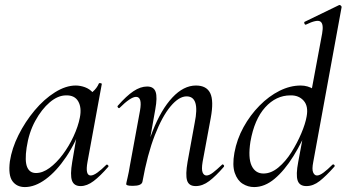

<svg xmlns="http://www.w3.org/2000/svg" viewBox="-20 -746 1406 779"><path d="M81 13Q48 13 30.5 -11Q13 -35 20 -91Q28 -144 55 -198Q82 -252 120.5 -298Q159 -344 203 -371.5Q247 -399 287 -399Q306 -399 325 -392Q344 -385 357.5 -369.5Q371 -354 373 -328L325 -357Q339 -359 356 -373.5Q373 -388 381 -407Q383 -410 388.5 -408.5Q394 -407 393 -405L335 -89Q325 -34 348 -34Q359 -34 375.5 -46Q392 -58 411 -77Q414 -80 418 -76Q422 -72 419 -69Q387 -32 360 -11.5Q333 9 307 9Q280 9 272 -13.5Q264 -36 273 -89L297 -229L315 -246Q288 -168 248.5 -109.5Q209 -51 165.5 -19Q122 13 81 13ZM126 -44Q153 -44 181 -64.5Q209 -85 234.5 -119Q260 -153 278.5 -193Q297 -233 304 -269Q312 -309 297.5 -334.5Q283 -360 248 -359Q215 -359 182 -331Q149 -303 123 -255.5Q97 -208 88 -147Q80 -93 90 -68.5Q100 -44 126 -44Z M774 9Q746 9 739 -14Q732 -37 741 -89L770 -248Q792 -355 737 -355Q706 -355 672 -314.5Q638 -274 608 -197Q578 -120 558 -9L544 -10Q565 -127 599.5 -214.5Q634 -302 679.5 -350.5Q725 -399 775 -399Q818 -399 833 -368Q848 -337 835 -267L802 -89Q797 -59 802 -46.5Q807 -34 818 -34Q829 -34 844.5 -46Q860 -58 880 -77Q883 -81 887 -77Q891 -73 888 -69Q856 -32 829 -11.5Q802 9 774 9ZM519 8Q503 8 497.5 6Q492 4 492 1Q492 -2 497.5 -25Q503 -48 507 -74L548 -297Q558 -353 532 -353Q521 -353 504 -341.5Q487 -330 466 -309Q463 -305 459 -309.5Q455 -314 458 -317Q493 -357 521.5 -376Q550 -395 577 -395Q604 -395 611.5 -373Q619 -351 610 -302L558 -9Q555 8 519 8Z M1011 13Q986 13 964.5 -0.5Q943 -14 932.5 -44.5Q922 -75 931 -126Q941 -181 968 -230Q995 -279 1033 -317.5Q1071 -356 1114 -377.5Q1157 -399 1200 -399Q1229 -399 1253.5 -383.5Q1278 -368 1281 -332L1237 -246Q1207 -171 1170.5 -112.5Q1134 -54 1094 -20.5Q1054 13 1011 13ZM1049 -42Q1080 -42 1109.5 -66.5Q1139 -91 1162.5 -128.5Q1186 -166 1202.5 -205Q1219 -244 1224 -273Q1232 -315 1212 -337.5Q1192 -360 1158 -359Q1100 -359 1056 -310.5Q1012 -262 996 -171Q986 -105 1001 -73.5Q1016 -42 1049 -42ZM1223 9Q1195 9 1187.5 -14Q1180 -37 1190 -89L1287 -610Q1294 -649 1280 -658.5Q1266 -668 1221 -646Q1217 -645 1215 -651Q1213 -657 1217 -658L1355 -725Q1359 -727 1363 -723Q1367 -719 1366 -717L1251 -89Q1245 -59 1250.5 -46.5Q1256 -34 1266 -34Q1277 -34 1293 -46Q1309 -58 1328 -77Q1332 -81 1336 -77Q1340 -73 1336 -69Q1303 -32 1277 -11.5Q1251 9 1223 9Z"/></svg>

Font: Cormorant Medium
Style: Italic
Weight: 500
Italic angle: -10°
Designer: Christian Thalmann (Catharsis Fonts)
Foundry: Catharsis Fonts
Version: Version 4.000